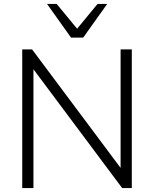

<svg xmlns="http://www.w3.org/2000/svg" viewBox="-20 -956 783 976"><path d="M93 0V-705H143L615 -73H593V-705H650V0H601L129 -632H150V0ZM341 -765 219 -936H268L372 -810L476 -936H525L403 -765Z"/></svg>

Font: Mulish ExtraLight Light
Style: Regular
Weight: 300
Version: Version 3.603